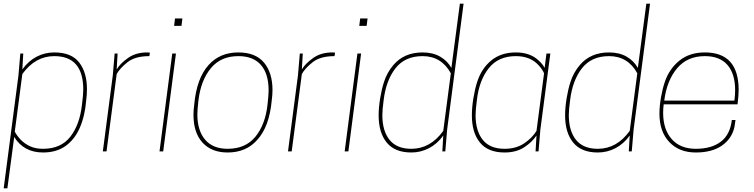

<svg xmlns="http://www.w3.org/2000/svg" viewBox="-26 -820 4086 1040"><path d="M14 200H-6L74 -412L84 -530H100L95 -444Q128 -490 172.5 -513Q217 -536 268 -536Q361 -536 403 -481.5Q445 -427 445 -337Q445 -309 441 -277Q434 -192 406.5 -128.5Q379 -65 329.5 -29.5Q280 6 207 6Q103 6 51 -78ZM207 -14Q304 -14 355 -79.5Q406 -145 418 -253Q425 -307 425 -335Q425 -516 268 -516Q165 -516 95 -419L54 -107Q65 -86 85 -64.5Q105 -43 135 -28.5Q165 -14 207 -14Z M551 0H531L585 -412L595 -530H611L606 -444Q625 -476 667.5 -506Q710 -536 771 -536L786 -535L783 -516Q706 -516 664.5 -483Q623 -450 606 -419Z M858 0H838L907 -530H927ZM957 -680H917L922 -720H962Z M1207 6Q1120 6 1071 -47.5Q1022 -101 1022 -198Q1022 -224 1026 -253Q1039 -396 1104 -468Q1165 -536 1265 -536Q1358 -536 1404 -481Q1450 -426 1450 -332Q1450 -306 1446 -277Q1433 -134 1368 -63Q1308 6 1207 6ZM1207 -14Q1304 -14 1357.5 -79.5Q1411 -145 1423 -253Q1429 -304 1429 -330Q1429 -420 1387.5 -468Q1346 -516 1265 -516Q1170 -516 1116 -450.5Q1062 -385 1049 -277Q1043 -226 1043 -200Q1043 -113 1085 -63.5Q1127 -14 1207 -14Z M1554 0H1534L1588 -412L1598 -530H1614L1609 -444Q1628 -476 1670.5 -506Q1713 -536 1774 -536L1789 -535L1786 -516Q1709 -516 1667.5 -483Q1626 -450 1609 -419Z M1861 0H1841L1910 -530H1930ZM1960 -680H1920L1925 -720H1965Z M2202 6Q2113 6 2069 -47.5Q2025 -101 2025 -195Q2025 -239 2033.5 -289.5Q2042 -340 2054 -376Q2070 -427 2105 -468Q2163 -536 2263 -536Q2319 -536 2358.5 -513Q2398 -490 2419 -452L2465 -800H2485L2396 -118L2386 0H2370L2375 -86Q2343 -41 2298 -17.5Q2253 6 2202 6ZM2202 -14Q2305 -14 2375 -111L2416 -423Q2365 -516 2263 -516Q2168 -516 2116.5 -450.5Q2065 -385 2052 -277Q2045 -224 2045 -197Q2045 -111 2084 -62.5Q2123 -14 2202 -14Z M2955 -530H2934ZM2707 6Q2618 6 2574 -47.5Q2530 -101 2530 -195Q2530 -239 2538.5 -290Q2547 -341 2559 -377Q2582 -449 2635 -492.5Q2688 -536 2768 -536Q2848 -536 2894 -490Q2914 -472 2924 -452L2934 -530H2955L2901 -118L2891 0H2875L2880 -86Q2856 -50 2813 -22Q2770 6 2707 6ZM2707 -14Q2769 -14 2812.5 -43Q2856 -72 2880 -111L2921 -423Q2912 -444 2892 -466Q2847 -516 2768 -516Q2673 -516 2621 -450Q2569 -384 2557 -277Q2550 -224 2550 -197Q2550 -111 2589 -62.5Q2628 -14 2707 -14Z M3212 6Q3123 6 3079 -47.5Q3035 -101 3035 -195Q3035 -239 3043.5 -289.5Q3052 -340 3064 -376Q3080 -427 3115 -468Q3173 -536 3273 -536Q3329 -536 3368.5 -513Q3408 -490 3429 -452L3475 -800H3495L3406 -118L3396 0H3380L3385 -86Q3353 -41 3308 -17.5Q3263 6 3212 6ZM3212 -14Q3315 -14 3385 -111L3426 -423Q3375 -516 3273 -516Q3178 -516 3126.5 -450.5Q3075 -385 3062 -277Q3055 -224 3055 -197Q3055 -111 3094 -62.5Q3133 -14 3212 -14Z M3743 6Q3653 6 3599.5 -50.5Q3546 -107 3546 -204Q3546 -246 3554.5 -293.5Q3563 -341 3575 -376Q3599 -447 3654 -491.5Q3709 -536 3792 -536Q3975 -536 3975 -333Q3975 -303 3969 -255H3569Q3566 -231 3566 -209Q3566 -119 3612.5 -66.5Q3659 -14 3743 -14Q3828 -14 3878.5 -52.5Q3929 -91 3938 -170H3958L3952 -131Q3938 -69 3884.5 -31.5Q3831 6 3743 6ZM3952 -275Q3956 -305 3956 -332Q3956 -420 3914.5 -468Q3873 -516 3792 -516Q3697 -516 3641.5 -450Q3586 -384 3572 -275Z"/></svg>

Font: Tanohe Sans Thin
Style: Italic
Weight: 100
Designer: Village Type and Design LLC & Cristiano Sobral
Foundry: Cooper Hewitt Smithsonian Design Museum
Version: Version 1.00;September 29, 2021;FontCreator 13.0.0.2655 64-b